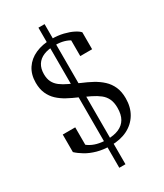

<svg xmlns="http://www.w3.org/2000/svg" viewBox="-223 -875 921 1080"><g transform="rotate(-30 237.5 -335.0)"><path d="M218 -790H258V-681L257 -670V-37L258 -25V120H218V-28V-38V-668V-684ZM239 -52Q284 -52 315 -65.5Q346 -79 362 -106.5Q378 -134 378 -178Q378 -212 367 -235.5Q356 -259 335 -275.5Q314 -292 284.5 -306.5Q255 -321 217 -338Q184 -352 153.5 -368.5Q123 -385 100 -406.5Q77 -428 63.5 -458Q50 -488 50 -529Q50 -582 75 -620Q100 -658 145 -678Q190 -698 249 -698Q291 -698 325.5 -689.5Q360 -681 384.5 -668.5Q409 -656 419 -644V-534H342V-651Q351 -651 359.5 -644Q368 -637 373.5 -627.5Q379 -618 380.5 -610.5Q382 -603 377 -602Q367 -619 349 -631.5Q331 -644 306.5 -651Q282 -658 249 -658Q205 -658 175 -645.5Q145 -633 129.5 -608.5Q114 -584 114 -548Q114 -518 124.5 -497Q135 -476 155.5 -460.5Q176 -445 205 -431.5Q234 -418 270 -401Q304 -387 335.5 -370Q367 -353 392 -330Q417 -307 431 -275.5Q445 -244 445 -201Q445 -143 419.5 -100.5Q394 -58 348 -35Q302 -12 239 -12Q191 -12 152 -23Q113 -34 84 -51.5Q55 -69 36 -87V-201H117V-69Q108 -74 100.5 -79.5Q93 -85 88 -91.5Q83 -98 83 -105Q83 -112 88 -119Q103 -97 125 -82Q147 -67 175.5 -59.5Q204 -52 239 -52Z"/></g></svg>

Font: Roboto Serif 120pt ExtraCondensed
Style: Regular
Weight: 400
Width: 2
Designer: Greg Gazdowicz
Foundry: Commercial Type
Version: Version 1.008